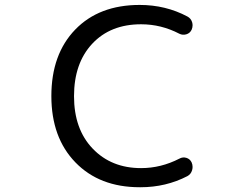

<svg xmlns="http://www.w3.org/2000/svg" viewBox="-20 -785 1040 794"><path d="M563.5 -89.8Q645.5 -89.8 721.7 -128.9Q735.4 -136.7 750.5 -132.3Q765.6 -127.9 772.5 -113.3Q776.4 -104.5 776.4 -94.7Q776.4 -87.9 774.4 -81.1Q769.5 -64.5 754.9 -56.6Q666 -10.7 561.5 -10.7Q559.6 -10.7 557.6 -10.7Q391.6 -10.7 292 -113.3Q192.4 -215.8 192.4 -387.7Q192.4 -560.5 291 -662.6Q389.6 -764.6 557.6 -764.6Q665 -764.6 754.9 -716.8Q769.5 -709 774.4 -693.4Q776.4 -686.5 776.4 -680.7Q776.4 -670.9 772.5 -662.1Q765.6 -647.5 750.5 -643.1Q735.4 -638.7 721.7 -645.5Q646.5 -684.6 563.5 -684.6Q436.5 -684.6 361.3 -604Q286.1 -523.4 286.1 -387.2Q286.1 -251 363.3 -170.4Q440.4 -89.8 563.5 -89.8Z"/></svg>

Font: Rounded-X Mgen+ 1mn regular
Style: Regular
Weight: 400
Designer: [Source Han Sans]
Ryoko NISHIZUKA  (kana & ideographs); Paul D. Hunt (Latin, Greek & Cyrillic); Wenlong ZHANG  (bopomofo
Version: Version 1.059.20150602